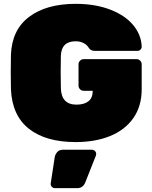

<svg xmlns="http://www.w3.org/2000/svg" viewBox="-20 -730 793 1000"><path d="M296 -356Q296 -299 297 -270Q300 -185 378 -185Q418 -185 440.5 -202.5Q463 -220 463 -257H416Q405 -257 397 -265Q389 -273 389 -284V-395Q389 -406 397 -414Q405 -422 416 -422H691Q702 -422 710 -414Q718 -406 718 -395V-265Q718 -177 674.5 -115Q631 -53 553.5 -21.5Q476 10 374 10Q219 10 131 -59Q43 -128 37 -265Q36 -292 36 -354Q36 -417 37 -445Q42 -575 132 -642.5Q222 -710 374 -710Q476 -710 554 -680Q632 -650 674 -599Q716 -548 718 -487Q718 -478 711.5 -471.5Q705 -465 696 -465H475Q455 -465 446 -476Q445 -478 437 -488.5Q429 -499 412.5 -507Q396 -515 374 -515Q300 -515 297 -440Q296 -413 296 -356ZM308 50H459Q468 50 474.5 56.5Q481 63 481 72Q481 76 480 79L425 218Q413 250 382 250H266Q257 250 250.5 243.5Q244 237 244 228V226L265 89Q268 73 278.5 61.5Q289 50 308 50Z"/></svg>

Font: Rubik
Style: Regular
Weight: 900
Designer: Hubert & Fischer
Foundry: Hubert & Fischer
Version: Version 1.100